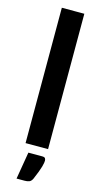

<svg xmlns="http://www.w3.org/2000/svg" viewBox="-142 -784 531 1018"><g transform="rotate(15 124.0 -274.5)"><path d="M186 -743V0H62.5V-743ZM165.5 45Q179.5 45 182.8 51.2Q186 57.5 186 63.5Q186 68 184.8 76Q183.5 84 180 96.8Q176.5 109.5 169.5 128Q162.5 146.5 151.5 172Q144.5 186 134.5 190Q124.5 194 108.5 194H65L90 45Z"/></g></svg>

Font: LatoLatin
Style: Bold
Weight: 700
Designer: Lukasz Dziedzic with Adam Twardoch and Botio Nikoltchev
Foundry: tyPoland Lukasz Dziedzic
Version: Version 2.015; 2015-08-06; http://www.latofonts.com/